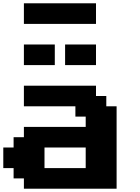

<svg xmlns="http://www.w3.org/2000/svg" viewBox="-20 -1145 852 1165"><path d="M125 0H687.5V-500H625V-562.5H562.5V-625H125V-500H437.5V-437.5H500V-375H125V-312.5H62.5V-250H0V-125H62.5V-62.5H125ZM500 -125H250V-250H500ZM375 -750H562.5V-875H375ZM125 -750H312.5V-875H125ZM125 -1000H562.5V-1125H125Z"/></svg>

Font: Faithful 32x
Style: Semibold
Weight: 400
Foundry: Faithful Resource Pack
Version: Version 1.0; January 27, 2023